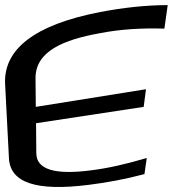

<svg xmlns="http://www.w3.org/2000/svg" viewBox="-92 -717 676 751"><path d="M298 -587C374 -602 459 -608 551 -605L564 -697C478 -697 390 -687 300 -670C41 -620 -79 -523 -72 -388L-57 -98C-52 -2 50 32 255 6C329 -3 401 -17 473 -36L482 -99C401 -75 330 -59 266 -51C122 -32 51 -54 50 -117L49 -235L470 -299L479 -368L48 -299L47 -409C45 -518 160 -562 298 -587Z"/></svg>

Font: Gamestation Warped
Style: Regular
Weight: 400
Designer: Jonas Hecksher
Foundry: Jonas Hecksher, Playtypeª, e-types AS
Version: Version 1.003